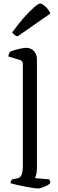

<svg xmlns="http://www.w3.org/2000/svg" viewBox="-20 -1072 329 1092"><path d="M195 0Q188 0 167.5 -3Q147 -6 121.5 -11Q96 -16 74 -21Q52 -26 40 -30Q40 -38 43.5 -44Q47 -50 49 -52L76 -57Q93 -59 101.5 -75Q110 -91 110 -132V-707Q110 -715 106.5 -721.5Q103 -728 93 -731L27 -751Q29 -760 31.5 -767Q34 -774 36 -777Q46 -782 64.5 -787.5Q83 -793 101.5 -796.5Q120 -800 129 -800Q156 -800 173 -781.5Q190 -763 190 -736V-115Q190 -94 186 -79.5Q182 -65 179 -59L260 -52Q262 -49 264 -43.5Q266 -38 266 -31Q261 -24 247.5 -17Q234 -10 219.5 -5Q205 0 195 0ZM80 -865Q69 -868 61 -875Q53 -882 49 -887Q84 -936 117 -973Q150 -1010 174.5 -1031Q199 -1052 208 -1052Q216 -1052 227.5 -1043.5Q239 -1035 250.5 -1022Q262 -1009 266 -995Z"/></svg>

Font: Texturina 12pt Light
Style: Regular
Weight: 300
Designer: Guillermo Torres Carreño
Foundry: Omnibus-Type
Version: Version 1.002